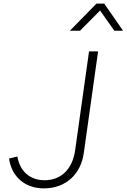

<svg xmlns="http://www.w3.org/2000/svg" viewBox="-20 -1029 700 1061"><path d="M222 12C345 12 427 -68 443 -183L522 -745H472L395 -197C380 -93 316 -33 227 -33C146 -33 90 -82 76 -164L30 -153C44 -52 119 12 222 12ZM366 -859H422L533 -971L612 -859H660L556 -1009H513Z"/></svg>

Font: Mluvka ExtraLight
Style: Italic
Weight: 200
Italic angle: -8°
Designer: Modified by Jiří Krblich, Original typeface by Gumpita Rahayu
Foundry: Gumpita Rahayu & Jiří Krblich
Version: Version 2.000;Glyphs 3.1.1 (3134)